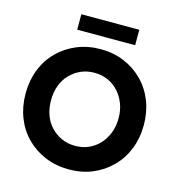

<svg xmlns="http://www.w3.org/2000/svg" viewBox="-126 -994 1054 1117"><g transform="rotate(15 401.0 -435.5)"><path d="M32 -352Q32 -431 58 -497Q84 -563 132.5 -611.5Q181 -660 246 -687Q311 -714 388 -714Q466 -714 530.5 -687Q595 -660 643.5 -611Q692 -562 718 -496Q744 -430 744 -352Q744 -274 718 -208Q692 -142 643.5 -93Q595 -44 530.5 -17Q466 10 389 10Q311 10 246 -17Q181 -44 132.5 -92.5Q84 -141 58 -207.5Q32 -274 32 -352ZM592 -352Q592 -400 576.5 -440Q561 -480 534 -509.5Q507 -539 470 -555.5Q433 -572 388 -572Q344 -572 307 -555.5Q270 -539 242 -509.5Q214 -480 199.5 -440Q185 -400 185 -352Q185 -304 199.5 -264Q214 -224 242 -194.5Q270 -165 307 -148.5Q344 -132 388 -132Q433 -132 470 -148.5Q507 -165 534 -194.5Q561 -224 576.5 -264Q592 -304 592 -352ZM226 -788V-881H575V-788Z"/></g></svg>

Font: Our Lexend SemiBold
Style: Regular
Weight: 600
Designer: Bonnie Shaver-Troup, Thomas Jockin
Foundry: Lexend
Version: Version 1.007